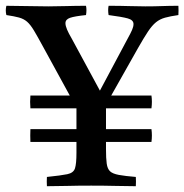

<svg xmlns="http://www.w3.org/2000/svg" viewBox="-39 -642 636 663"><path d="M437 -475 345 -312H484Q487 -291 484 -268H327V-196H484Q487 -174 484 -152H327V-127Q327 -95 329.5 -77Q332 -59 341 -50.5Q350 -42 371.5 -38Q393 -34 430 -31Q431 -16 430 1Q402 1 361.5 0Q321 -1 276 -1Q228 -1 192.5 0Q157 1 123 1Q122 -16 123 -31Q172 -36 193.5 -40.5Q215 -45 220 -61Q225 -77 225 -114V-152H66Q65 -174 66 -196H225V-268H66Q64 -291 66 -312H202L109 -482Q90 -517 78 -537Q66 -557 54.5 -567Q43 -577 26.5 -581.5Q10 -586 -17 -590Q-21 -606 -17 -622Q18 -622 54.5 -621Q91 -620 128 -620Q157 -620 190 -621Q223 -622 258 -622Q261 -608 258 -590Q219 -586 203 -580.5Q187 -575 187 -562Q187 -553 192.5 -540Q198 -527 208 -510L306 -329L402 -509Q412 -527 417 -538.5Q422 -550 422 -559Q422 -573 402 -578.5Q382 -584 336 -590Q333 -608 336 -622Q377 -622 406.5 -621Q436 -620 463 -620Q495 -620 520.5 -621Q546 -622 577 -622Q578 -606 577 -590Q549 -586 531 -581Q513 -576 499.5 -565Q486 -554 472 -533Q458 -512 437 -475Z"/></svg>

Font: Tiro Tamil
Style: Regular
Weight: 400
Designer: Tamil: Fernando Mello & Fiona Ross. Latin: John Hudson.
Foundry: Tiro Typeworks Ltd.
Version: Version 1.52